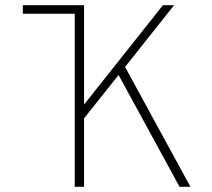

<svg xmlns="http://www.w3.org/2000/svg" viewBox="-20 -720 817 740"><path d="M68 -667V-700H290V-667ZM268 0V-700H304V-317L608 -700H651L462 -462L714 0H672L437 -431L304 -264V0Z"/></svg>

Font: Overpass Thin
Style: Regular
Weight: 250
Designer: Delve Withrington, Dave Bailey, Thomas Jockin
Foundry: Delve Fonts LLC
Version: Version 4.000